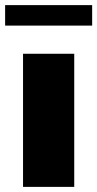

<svg xmlns="http://www.w3.org/2000/svg" viewBox="-70 -730 380 750"><path d="M290 -630V-710H-50V-630ZM20 -520V0H220V-520Z"/></svg>

Font: MikodacsPCS
Style: Regular
Weight: 900
Designer: gluk (gluksza@wp.pl)
Foundry: gluk (gluksza@wp.pl)
Version: Version 0.27